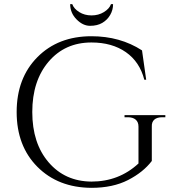

<svg xmlns="http://www.w3.org/2000/svg" viewBox="-20 -888 838 922"><path d="M523 -868Q523 -840 509 -816Q495 -792 471 -778Q447 -764 412.5 -764Q378 -764 347.5 -795Q317 -826 317 -868H327Q335 -846 360.5 -830Q386 -814 419.5 -814Q453 -814 479 -830Q505 -846 513 -868ZM419 -714Q557 -714 662 -646L682 -505H673Q651 -591 584.5 -637.5Q518 -684 419 -684Q292 -684 213.5 -592Q135 -500 135 -350Q135 -200 213.5 -108.5Q292 -17 419 -16Q551 -16 645 -103V-280Q645 -302 631.5 -313.5Q618 -325 594 -325H578V-335H774V-325H759Q734 -325 721 -313.5Q708 -302 709 -280V-115Q668 -61 595 -23.5Q522 14 419 14Q259 13 159.5 -87Q60 -187 60 -350Q60 -513 159.5 -613.5Q259 -714 419 -714Z"/></svg>

Font: Cinzel
Style: Regular
Weight: 400
Designer: Natanael Gama
Version: Version 1.001;PS 001.001;hotconv 1.0.56;makeotf.lib2.0.21325